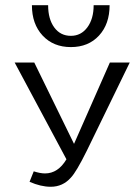

<svg xmlns="http://www.w3.org/2000/svg" viewBox="-20 -705 530 734"><path d="M102 -685H164Q164 -632 187.5 -600Q211 -568 251 -568Q290 -568 314 -600.5Q338 -633 338 -685H399Q399 -613 358.5 -569Q318 -525 251 -525Q184 -525 143 -569Q102 -613 102 -685ZM400 -466H476L312 -129Q272 -48 251 -26Q220 9 174 9Q136 9 93 -10L109 -50Q134 -42 152 -42Q202 -42 234 -96L36 -466H111L263 -155Z"/></svg>

Font: EauTestSC
Style: Regular
Weight: 400
Designer: Christian Thalmann (Catharsis Fonts)
Version: Version 0.001;PS 000.001;hotconv 1.0.88;makeotf.lib2.5.64775